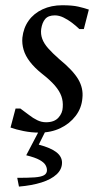

<svg xmlns="http://www.w3.org/2000/svg" viewBox="-20 -481 380 713"><path d="M125.9 11.5Q96.6 11.5 67.7 5.7Q38.8 -0.1 19.1 -7.4L37.8 -78H55.6Q72.2 -66.1 87.5 -54.2Q102.7 -42.2 118.5 -34.6Q134.2 -27 151 -27Q181.6 -27 196.9 -44Q212.2 -60.9 213 -82.6Q214.7 -104.8 207.9 -123.9Q201.1 -143.1 183.8 -163.3Q166.4 -183.5 135.6 -207.5Q108.3 -229.3 91.3 -251.5Q74.3 -273.6 67.7 -296Q61.1 -318.4 63.1 -341Q67.1 -377.4 86.4 -404.4Q105.7 -431.4 138.2 -446.5Q170.7 -461.5 210.9 -461.5Q248.7 -461.5 270.6 -456.4Q292.6 -451.4 309.9 -445.4L291.3 -373H274.8Q262.5 -384.9 247.3 -396.5Q232 -408.1 215.7 -416Q199.5 -423.9 183.5 -423.9Q159.5 -423.9 148 -410.6Q136.6 -397.3 133 -373.4Q130.5 -354.2 136.9 -336.8Q143.2 -319.3 159 -301.5Q174.7 -283.7 200 -261.5Q251 -219.7 270.5 -186.6Q290 -153.5 286 -117Q283.2 -79.8 261 -50.7Q238.8 -21.6 204.1 -5Q169.3 11.5 125.9 11.5ZM50.4 211.9 44 179.4Q84.4 179.4 108.5 177.7Q132.7 175.9 143.5 169.7Q154.4 163.4 154.4 150.9Q154.4 141.2 148.7 131.5Q143 121.9 126.7 112.8Q110.3 103.7 77.4 95.6L127.5 0H151.9L123.9 56.1Q168.9 68.1 189.6 84.4Q210.3 100.7 210.3 123.1Q210.3 147.8 190.2 166.5Q170 185.2 134 196.6Q98.1 207.9 50.4 211.9Z"/></svg>

Font: Ancizar Serif Light
Style: Italic
Weight: 300
Italic angle: -4°
Designer: Cesar Puertas, Viviana Monsalve, Julian Moncada, Julian Prieto, Jose Castro, Felipe Aragon, Mariel Hernandez, Sara Alarc
Version: Version 8.100